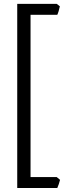

<svg xmlns="http://www.w3.org/2000/svg" viewBox="-20 -801 348 985"><path d="M288.1 121.6Q285.6 131.3 281.7 143.3Q277.8 155.3 273.9 163.6H68.4V-781.2H271L287.1 -768.6Q284.7 -756.3 280.8 -743.7Q276.9 -731 273.9 -725.1H136.7V107.4H271Z"/></svg>

Font: Gentium Basic
Style: Regular
Weight: 400
Designer: J. Victor Gaultney and Annie Olsen
Foundry: SIL International
Version: Version 1.100